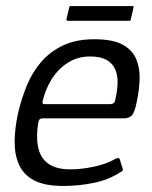

<svg xmlns="http://www.w3.org/2000/svg" viewBox="-20 -611 502 636"><path d="M40 -237Q51 -284 69 -328Q87 -372 117 -406.5Q147 -441 190 -461Q233 -481 292 -481Q354 -481 386.5 -463Q419 -445 431.5 -414.5Q444 -384 442.5 -347.5Q441 -311 433 -274Q426 -237 416 -228Q406 -219 392 -219H120Q117 -219 113 -217Q109 -215 107 -206Q99 -161 106 -125Q113 -89 139 -69.5Q165 -50 213 -50Q249 -50 289.5 -58.5Q330 -67 357 -82Q364 -86 370 -87.5Q376 -89 378 -79L386 -54Q388 -48 386 -45.5Q384 -43 376 -39Q339 -15 289.5 -5Q240 5 190 5Q128 5 93 -13.5Q58 -32 43 -65.5Q28 -99 28.5 -143Q29 -187 40 -237ZM363 -286Q369 -313 369.5 -337.5Q370 -362 361.5 -381.5Q353 -401 333 -412.5Q313 -424 278 -424Q244 -424 217.5 -410.5Q191 -397 172 -376Q153 -355 141 -330.5Q129 -306 123 -283Q120 -273 121 -269.5Q122 -266 129 -266Q182 -266 235.5 -266Q289 -266 343 -266Q352 -266 356.5 -269.5Q361 -273 363 -286ZM413 -546Q413 -544 412 -543Q411 -542 406 -542H206Q202 -542 201 -543.5Q200 -545 200 -547L209 -585Q209 -589 210.5 -590Q212 -591 216 -591H417Q421 -591 422 -590Q423 -589 422 -585Z"/></svg>

Font: Glory
Style: Italic
Weight: 400
Italic angle: -12°
Designer: Robert Leuschke
Foundry: Robert Leuschke
Version: Version 1.011